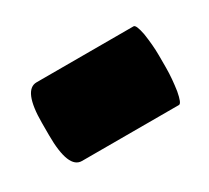

<svg xmlns="http://www.w3.org/2000/svg" viewBox="-64 -167 247 227"><g transform="rotate(-30 59.0 -53.5)"><path d="M130.4 0C132.8 0 134.8 -4.9 136.7 -15.1C138.2 -25.4 139.2 -35.6 139.2 -45.9V-62.5C139.2 -72.8 138.2 -82.5 136.7 -92.8C134.8 -102.5 132.8 -107.4 130.4 -107.4H-2C-14.2 -107.4 -20.5 -92.3 -20.5 -62.5V-45.9C-20.5 -15.1 -14.2 0 -2 0Z"/></g></svg>

Font: Samim Medium
Style: Regular
Weight: 500
Foundry: DejaVu fonts team - Redesigned by Saber Rastikerdar
Version: Version 4.0.5